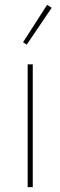

<svg xmlns="http://www.w3.org/2000/svg" viewBox="-20 -771 249 791"><path d="M94 0V-506H115V0ZM90 -587 75 -597 174 -751 193 -739Z"/></svg>

Font: IBM Plex Sans Cond Thin
Style: Regular
Weight: 100
Width: 3
Designer: Mike Abbink, Paul van der Laan, Pieter van Rosmalen
Foundry: Bold Monday
Version: Version 1.3